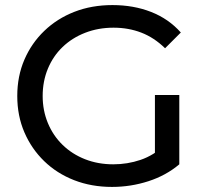

<svg xmlns="http://www.w3.org/2000/svg" viewBox="-20 -728 812 756"><path d="M421 8Q340 8 272 -18.5Q204 -45 154 -93.5Q104 -142 76 -207Q48 -272 48 -350Q48 -428 76 -493Q104 -558 154.5 -606.5Q205 -655 273 -681.5Q341 -708 423 -708Q506 -708 575 -681Q644 -654 692 -600L630 -538Q587 -580 536.5 -599.5Q486 -619 427 -619Q367 -619 315.5 -599Q264 -579 226.5 -543Q189 -507 168.5 -457.5Q148 -408 148 -350Q148 -293 168.5 -243.5Q189 -194 226.5 -157.5Q264 -121 315 -101Q366 -81 426 -81Q482 -81 533.5 -98.5Q585 -116 629 -157L686 -81Q634 -37 564.5 -14.5Q495 8 421 8ZM686 -81 590 -94V-354H686Z"/></svg>

Font: Montserrat Thin Medium
Style: Regular
Weight: 500
Version: Version 9.000